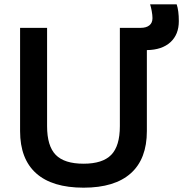

<svg xmlns="http://www.w3.org/2000/svg" viewBox="-20 -859 883 889"><path d="M73 -252V-730H198V-275Q198 -183 238 -142Q278 -101 367 -101Q455 -101 495 -142Q535 -183 535 -275V-730H631Q657 -730 671.5 -741.5Q686 -753 686 -775Q686 -789 682.5 -808Q679 -827 675 -839H798Q808 -810 808 -761Q808 -699 769 -663.5Q730 -628 660 -627V-252Q660 -123 585.5 -56.5Q511 10 367 10Q222 10 147.5 -56.5Q73 -123 73 -252Z"/></svg>

Font: Enso SemiBold
Style: Regular
Weight: 600
Designer: Coji Morishita
Foundry: UNDERFOREST DESIGN
Version: Version 1.000